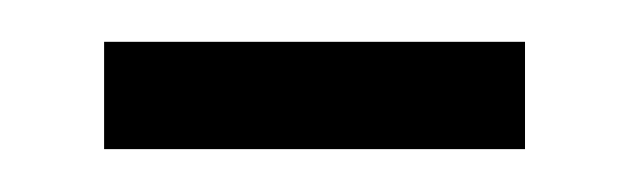

<svg xmlns="http://www.w3.org/2000/svg" viewBox="-20 -358 298 90"><path d="M226.1 -288.1H28.8V-338.4H226.1Z"/></svg>

Font: TypoPRO Roboto
Style: Regular
Weight: 300
Designer: Google
Version: Version 2.136; 2016